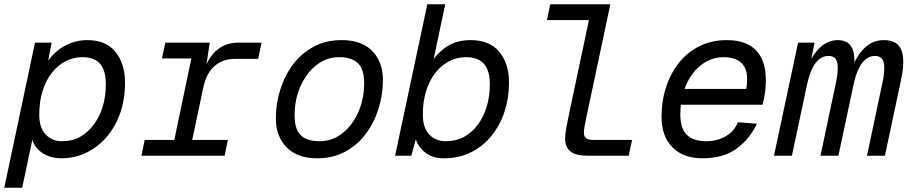

<svg xmlns="http://www.w3.org/2000/svg" viewBox="-44 -730 4264 900"><path d="M-24 150 120 -530H198L175 -410L164 -416Q197 -478 250.5 -510Q304 -542 365 -542Q453 -542 497.5 -486.5Q542 -431 542 -342Q542 -264 519 -199Q496 -134 455 -87Q414 -40 360 -14Q306 12 244 12Q204 12 173 -2.5Q142 -17 123.5 -42.5Q105 -68 102 -102L116 -114L60 150ZM248 -68Q295 -68 332 -89Q369 -110 396 -146.5Q423 -183 437.5 -230.5Q452 -278 452 -330Q453 -398 426 -430Q399 -462 342 -462Q301 -462 264.5 -443.5Q228 -425 200 -390Q172 -355 156 -305Q140 -255 140 -192Q140 -131 170 -99.5Q200 -68 248 -68Z M619 0 634 -74H773L853 -456H715L731 -530H939L918 -389L911 -397Q935 -465 975.5 -497.5Q1016 -530 1072 -530H1182L1166 -454H1057Q1018 -454 988 -438.5Q958 -423 938 -393.5Q918 -364 909 -320L857 -74H1024L1009 0Z M1443 12Q1349 12 1299 -40Q1249 -92 1249 -174Q1249 -245 1270 -311Q1291 -377 1330.5 -429Q1370 -481 1427 -511.5Q1484 -542 1557 -542Q1652 -542 1701.5 -490.5Q1751 -439 1751 -356Q1751 -285 1730 -219Q1709 -153 1669.5 -101Q1630 -49 1573 -18.5Q1516 12 1443 12ZM1455 -68Q1513 -68 1560 -104.5Q1607 -141 1635 -203Q1663 -265 1663 -342Q1663 -405 1634 -433.5Q1605 -462 1545 -462Q1487 -462 1440 -425.5Q1393 -389 1365 -327Q1337 -265 1337 -188Q1337 -124 1366 -96Q1395 -68 1455 -68Z M2036 12Q1977 12 1940.5 -22.5Q1904 -57 1900 -102L1916 -117L1884 0H1808L1959 -710H2043L1980 -412L1964 -416Q1995 -472 2043.5 -507Q2092 -542 2162 -542Q2251 -542 2296.5 -487Q2342 -432 2342 -342Q2342 -271 2321 -207Q2300 -143 2260 -93.5Q2220 -44 2163.5 -16Q2107 12 2036 12ZM2047 -68Q2094 -68 2132 -89Q2170 -110 2196.5 -146.5Q2223 -183 2237.5 -230.5Q2252 -278 2252 -330Q2253 -398 2225 -430Q2197 -462 2140 -462Q2099 -462 2062.5 -443.5Q2026 -425 1998 -390Q1970 -355 1954 -305Q1938 -255 1938 -192Q1938 -131 1968 -99.5Q1998 -68 2047 -68Z M2713 0Q2654 0 2629.5 -20.5Q2605 -41 2605 -80Q2605 -100 2610 -128Q2615 -156 2621 -184L2725 -676L2758 -636H2520L2535 -710H2817L2703 -173Q2699 -153 2696 -136.5Q2693 -120 2693 -106Q2693 -90 2703.5 -82Q2714 -74 2735 -74H2919L2903 0Z M3249 12Q3159 12 3108 -39.5Q3057 -91 3057 -182Q3057 -257 3078.5 -322.5Q3100 -388 3140 -437.5Q3180 -487 3236.5 -514.5Q3293 -542 3363 -542Q3422 -542 3463 -521Q3504 -500 3525 -458Q3546 -416 3546 -354Q3546 -326 3542 -295.5Q3538 -265 3530 -239H3135L3151 -313H3454Q3456 -322 3457 -333Q3458 -344 3458 -361Q3458 -411 3429.5 -436.5Q3401 -462 3348 -462Q3304 -462 3267 -441.5Q3230 -421 3202.5 -384.5Q3175 -348 3160 -299Q3145 -250 3145 -194Q3145 -127 3176 -97.5Q3207 -68 3266 -68Q3318 -68 3358 -91.5Q3398 -115 3415 -157L3504 -150Q3471 -79 3409 -33.5Q3347 12 3249 12Z M3584 0 3697 -530H3774L3751 -412L3742 -414Q3763 -473 3800 -507.5Q3837 -542 3883 -542Q3923 -542 3942 -517.5Q3961 -493 3961 -448Q3961 -440 3960.5 -429Q3960 -418 3958 -408H3949Q3971 -470 4009.5 -506Q4048 -542 4098 -542Q4145 -542 4167.5 -517.5Q4190 -493 4190 -440Q4190 -413 4185.5 -387Q4181 -361 4176 -338L4104 0H4020L4092 -340Q4097 -362 4099 -380Q4101 -398 4101 -412Q4101 -441 4090 -454.5Q4079 -468 4057 -468Q4036 -468 4017 -454.5Q3998 -441 3983 -412Q3968 -383 3958 -338L3886 0H3802L3874 -340Q3879 -362 3881 -380Q3883 -398 3883 -412Q3883 -441 3872.5 -454.5Q3862 -468 3839 -468Q3818 -468 3799 -454.5Q3780 -441 3765 -412Q3750 -383 3740 -338L3668 0Z"/></svg>

Font: Geist Mono
Style: Italic
Weight: 400
Italic angle: -12°
Monospace: yes
Designer: Basement.studio, Andrés Briganti, Mateo Zaragoza
Foundry: Basement.studio, Vercel, Andrés Briganti, Guido Ferreyra, Mateo Zaragoza
Version: Version 1.500